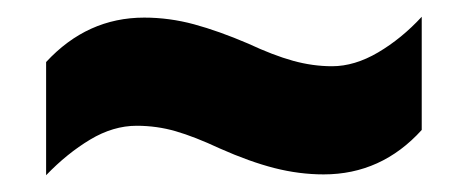

<svg xmlns="http://www.w3.org/2000/svg" viewBox="-20 -518 559 229"><path d="M242 -341Q212 -355 189.5 -361.5Q167 -368 143 -368Q115 -368 87.5 -351.5Q60 -335 35 -309V-444Q84 -497 152 -497Q182 -497 211.5 -489Q241 -481 276 -466Q306 -452 329.5 -445.5Q353 -439 376 -439Q403 -439 431 -455.5Q459 -472 483 -498V-363Q435 -310 366 -310Q337 -310 307.5 -317.5Q278 -325 242 -341Z"/></svg>

Font: Noto Sans Tamil UI Condensed Black
Style: Regular
Weight: 900
Width: 3
Designer: Jelle Bosma - Monotype Design Team
Foundry: Monotype Imaging Inc.
Version: Version 2.004; ttfautohint (v1.8.4.7-5d5b)